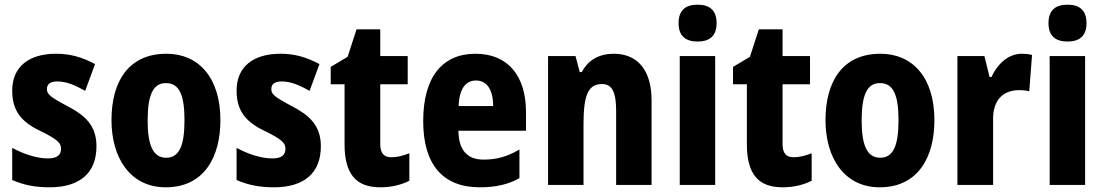

<svg xmlns="http://www.w3.org/2000/svg" viewBox="-20 -788 4705 818"><path d="M391 -165C391 -255 340 -298 267 -336C190 -377 180 -387 180 -409C180 -430 195 -441 224 -441C266 -441 303 -423 343 -401L385 -515C329 -545 278 -559 219 -559C102 -559 32 -503 32 -402C32 -318 69 -270 148 -232C233 -191 240 -176 240 -153C240 -127 222 -113 184 -113C135 -113 78 -133 32 -158V-21C83 1 131 10 191 10C319 10 391 -50 391 -165Z M919 -276C919 -458 826 -559 689 -559C530 -559 455 -444 455 -276C455 -115 535 10 686 10C849 10 919 -118 919 -276ZM609 -275C609 -383 632 -434 687 -434C744 -434 766 -383 766 -276C766 -168 744 -116 688 -116C632 -116 609 -169 609 -275Z M1347 -165C1347 -255 1296 -298 1223 -336C1146 -377 1136 -387 1136 -409C1136 -430 1151 -441 1180 -441C1222 -441 1259 -423 1299 -401L1341 -515C1285 -545 1234 -559 1175 -559C1058 -559 988 -503 988 -402C988 -318 1025 -270 1104 -232C1189 -191 1196 -176 1196 -153C1196 -127 1178 -113 1140 -113C1091 -113 1034 -133 988 -158V-21C1039 1 1087 10 1147 10C1275 10 1347 -50 1347 -165Z M1647 -118C1615 -118 1600 -136 1600 -174V-429H1717V-549H1600V-663H1499L1461 -546L1389 -503V-429H1448V-173C1448 -44 1499 10 1600 10C1649 10 1691 -1 1724 -18V-135C1696 -124 1671 -118 1647 -118Z M2006 -559C1864 -559 1783 -459 1783 -272C1783 -89 1865 10 2024 10C2092 10 2145 -2 2193 -29V-151C2140 -120 2095 -108 2040 -108C1970 -108 1934 -149 1933 -231H2221V-310C2221 -467 2142 -559 2006 -559ZM2008 -445C2055 -445 2081 -405 2081 -336H1934C1937 -415 1967 -445 2008 -445Z M2595 -559C2535 -559 2486 -534 2459 -481H2450L2432 -549H2315V0H2466V-256C2466 -380 2484 -430 2545 -430C2590 -430 2605 -391 2605 -315V0H2756V-360C2756 -492 2694 -559 2595 -559Z M2952 -768C2900 -768 2871 -744 2871 -689C2871 -635 2901 -611 2952 -611C3003 -611 3033 -635 3033 -689C3033 -743 3005 -768 2952 -768ZM3027 -549H2876V0H3027Z M3361 -118C3329 -118 3314 -136 3314 -174V-429H3431V-549H3314V-663H3213L3175 -546L3103 -503V-429H3162V-173C3162 -44 3213 10 3314 10C3363 10 3405 -1 3438 -18V-135C3410 -124 3385 -118 3361 -118Z M3961 -276C3961 -458 3868 -559 3731 -559C3572 -559 3497 -444 3497 -276C3497 -115 3577 10 3728 10C3891 10 3961 -118 3961 -276ZM3651 -275C3651 -383 3674 -434 3729 -434C3786 -434 3808 -383 3808 -276C3808 -168 3786 -116 3730 -116C3674 -116 3651 -169 3651 -275Z M4333 -559C4273 -559 4227 -511 4204 -460H4196L4174 -549H4059V0H4211V-278C4210 -363 4254 -404 4323 -404C4338 -404 4355 -402 4365 -399L4377 -554C4361 -558 4346 -559 4333 -559Z M4528 -768C4476 -768 4447 -744 4447 -689C4447 -635 4477 -611 4528 -611C4579 -611 4609 -635 4609 -689C4609 -743 4581 -768 4528 -768ZM4603 -549H4452V0H4603Z"/></svg>

Font: Noto Sans Gujarati Condensed ExtraBold
Style: Regular
Weight: 800
Width: 3
Designer: Jelle Bosma - Monotype Design Team, Universal Thirst
Foundry: Monotype Imaging Inc.
Version: Version 2.106